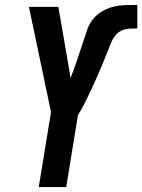

<svg xmlns="http://www.w3.org/2000/svg" viewBox="-20 -763 580 783"><path d="M138 0 188 -306 98 -735H218L268 -445Q283 -484 296 -523Q309 -562 322 -601Q329 -623 337 -645.5Q345 -668 360.5 -686.5Q376 -705 398 -717.5Q420 -730 442 -735.5Q464 -741 487 -742Q510 -743 533 -743H540V-647H537Q522 -647 506 -646Q490 -645 475 -638Q460 -631 449.5 -617.5Q439 -604 433 -589Q427 -574 421 -559Q415 -544 409 -529Q403 -514 397 -499.5Q391 -485 384.5 -470Q378 -455 371.5 -440Q365 -425 358 -410.5Q351 -396 344 -381Q337 -366 330 -351.5Q323 -337 315 -322.5Q307 -308 298 -294L250 0Z"/></svg>

Font: Iosevka SS18
Style: Bold Italic
Weight: 700
Italic angle: -9°
Monospace: yes
Designer: Belleve Invis
Foundry: Belleve Invis
Version: Version 25.1.1; ttfautohint (v1.8.4)